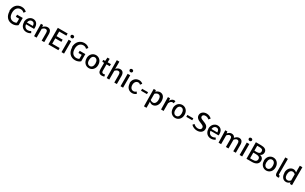

<svg xmlns="http://www.w3.org/2000/svg" viewBox="618 -4179 12417 7815"><g transform="rotate(30 6826.5 -272.0)"><path d="M60 -357C60 -101 211 46 419 46C526 46 613 7 664 -44V-382H397V-281H551V-97C523 -72 475 -58 427 -58C265 -58 179 -171 179 -356C179 -539 275 -651 420 -651C495 -651 542 -620 580 -580L646 -658C598 -707 523 -755 412 -755C205 -755 48 -602 48 -347Z M793 -260C793 -68 919 45 1076 45C1152 45 1218 20 1272 -16L1229 -93C1186 -65 1141 -49 1089 -49C988 -49 918 -115 908 -226H1286C1289 -239 1291 -263 1291 -286C1291 -451 1208 -562 1053 -562C916 -562 786 -444 786 -254ZM904 -307C915 -409 979 -465 1052 -465C1136 -465 1181 -406 1181 -305Z M1433 30H1553V-383C1604 -434 1641 -461 1695 -461C1763 -461 1792 -420 1792 -319V33H1913V-333C1913 -481 1857 -563 1732 -563C1652 -563 1592 -519 1537 -467H1533L1523 -547H1423Z M2104 30H2576V-73H2226V-325H2512V-428H2225V-645H2563V-747H2101Z M2713 -734C2713 -691 2745 -661 2789 -661C2833 -661 2866 -690 2866 -732C2866 -775 2832 -803 2787 -803C2742 -803 2709 -774 2709 -730ZM2725 35H2845V-548H2724Z M3002 -357C3002 -101 3153 46 3361 46C3468 46 3555 7 3606 -44V-382H3339V-281H3493V-97C3465 -72 3417 -58 3369 -58C3207 -58 3121 -171 3121 -356C3121 -539 3217 -651 3362 -651C3437 -651 3484 -620 3522 -580L3588 -658C3540 -707 3465 -755 3354 -755C3147 -755 2990 -602 2990 -347Z M3735 -260C3735 -67 3865 45 4009 45C4153 45 4283 -66 4283 -258C4283 -453 4152 -565 4007 -565C3862 -565 3731 -452 3731 -256ZM3857 -256C3857 -380 3914 -462 4005 -462C4097 -462 4154 -379 4154 -254C4154 -131 4096 -49 4003 -49C3911 -49 3853 -130 3853 -252Z M4361 -455H4445V-160C4445 -37 4490 45 4621 45C4663 45 4702 35 4734 25L4711 -65C4694 -57 4668 -50 4647 -50C4586 -50 4561 -86 4561 -155V-450H4712V-547H4560V-708H4457L4443 -546L4352 -539Z M4846 30H4966V-383C5017 -434 5054 -461 5108 -461C5176 -461 5205 -420 5205 -319V33H5326V-333C5326 -481 5270 -563 5145 -563C5065 -563 5006 -519 4955 -470L4959 -585V-808H4838Z M5487 -734C5487 -691 5519 -661 5563 -661C5607 -661 5640 -690 5640 -732C5640 -775 5606 -803 5561 -803C5516 -803 5483 -774 5483 -730ZM5499 35H5619V-548H5498Z M5766 -260C5766 -67 5886 45 6043 45C6109 45 6177 21 6230 -26L6180 -106C6145 -76 6101 -52 6052 -52C5954 -52 5887 -133 5887 -255C5887 -379 5956 -461 6053 -461C6093 -461 6125 -444 6156 -415L6216 -494C6173 -531 6118 -560 6043 -560C5889 -560 5754 -447 5754 -251Z M6313 -224H6592V-314H6312Z M6734 267H6854V79L6850 -20C6899 23 6950 47 7001 47C7132 47 7251 -67 7251 -267C7251 -446 7168 -563 7019 -563C6954 -563 6890 -526 6839 -483H6835L6825 -546H6725ZM6845 -102V-387C6894 -434 6937 -457 6982 -457C7079 -457 7118 -381 7118 -259C7118 -122 7054 -46 6969 -46C6932 -46 6886 -59 6840 -98Z M7401 30H7521V-333C7558 -425 7615 -457 7662 -457C7685 -457 7699 -453 7719 -446L7741 -552C7722 -560 7702 -564 7673 -564C7610 -564 7548 -519 7506 -443H7502L7492 -547H7392Z M7792 -260C7792 -67 7922 45 8066 45C8210 45 8340 -66 8340 -258C8340 -453 8209 -565 8064 -565C7919 -565 7788 -452 7788 -256ZM7914 -256C7914 -380 7971 -462 8062 -462C8154 -462 8211 -379 8211 -254C8211 -131 8153 -49 8060 -49C7968 -49 7910 -130 7910 -252Z M8441 -224H8720V-314H8440Z M8817 -70C8888 3 8987 46 9094 46C9264 46 9367 -55 9367 -180C9367 -294 9300 -351 9207 -390L9099 -435C9035 -460 8972 -485 8972 -551C8972 -613 9023 -651 9102 -651C9170 -651 9224 -624 9272 -580L9336 -658C9276 -718 9190 -756 9098 -756C8949 -756 8840 -663 8840 -540C8840 -426 8923 -366 8998 -334L9106 -287C9178 -255 9231 -232 9231 -160C9231 -94 9178 -49 9083 -49C9007 -49 8930 -85 8873 -141Z M9464 -260C9464 -68 9590 45 9747 45C9823 45 9889 20 9943 -16L9900 -93C9857 -65 9812 -49 9760 -49C9659 -49 9589 -115 9579 -226H9957C9960 -239 9962 -263 9962 -286C9962 -451 9879 -562 9724 -562C9587 -562 9457 -444 9457 -254ZM9575 -307C9586 -409 9650 -465 9723 -465C9807 -465 9852 -406 9852 -305Z M10104 30H10224V-383C10272 -436 10315 -462 10354 -462C10420 -462 10450 -421 10450 -320V32H10571V-381C10619 -434 10661 -460 10701 -460C10766 -460 10797 -419 10797 -318V34H10918V-332C10918 -480 10860 -562 10738 -562C10664 -562 10604 -516 10546 -454C10520 -520 10471 -560 10384 -560C10311 -560 10252 -516 10202 -463H10198L10188 -544H10088Z M11085 -734C11085 -691 11117 -661 11161 -661C11205 -661 11238 -690 11238 -732C11238 -775 11204 -803 11159 -803C11114 -803 11081 -774 11081 -730ZM11097 35H11217V-548H11096Z M11416 30H11676C11848 30 11974 -44 11974 -198C11974 -304 11909 -364 11819 -383V-388C11888 -411 11929 -482 11929 -556C11929 -696 11813 -746 11652 -746H11410ZM11532 -62V-327H11656C11780 -327 11847 -288 11847 -200C11847 -104 11777 -60 11655 -60ZM11530 -418V-648H11638C11748 -648 11803 -617 11803 -535C11803 -461 11753 -416 11634 -416Z M12071 -260C12071 -67 12201 45 12345 45C12489 45 12619 -66 12619 -258C12619 -453 12488 -565 12343 -565C12198 -565 12067 -452 12067 -256ZM12193 -256C12193 -380 12250 -462 12341 -462C12433 -462 12490 -379 12490 -254C12490 -131 12432 -49 12339 -49C12247 -49 12189 -130 12189 -252Z M12763 -106C12763 -11 12795 46 12882 46C12911 46 12932 42 12946 37L12930 -55C12919 -52 12914 -52 12908 -52C12893 -52 12878 -63 12878 -95V-809H12757Z M13039 -260C13039 -67 13133 45 13279 45C13344 45 13404 11 13447 -33H13450L13460 33H13559V-811H13437V-594L13442 -497C13394 -537 13351 -562 13284 -562C13153 -562 13033 -444 13033 -254ZM13159 -256C13159 -382 13224 -459 13305 -459C13348 -459 13389 -445 13432 -405V-119C13389 -70 13347 -47 13298 -47C13206 -47 13154 -120 13154 -252Z"/></g></svg>

Font: GenEiGothic-pro-SemiBold
Style: Regular
Weight: 500
Designer: Ryoko NISHIZUKA (kana & ideographs); Paul D. Hunt (Latin, Greek & Cyrillic); Wenlong ZHANG (bopomofo); Sandoll Communica
Foundry: Adobe Systems Incorporated; o_tamon
Version: Version 1.000.140830